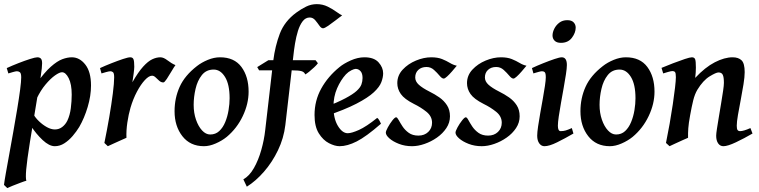

<svg xmlns="http://www.w3.org/2000/svg" viewBox="-27 -703 3745 947"><path d="M421.9 -281.2Q421.9 -230.5 405.5 -175.5Q389.2 -120.6 363.8 -76.7Q350.1 -54.2 331.3 -32.2Q312.5 -10.3 290.3 3.9Q268.1 18.1 243.2 18.1Q215.8 18.1 183.3 -12.2Q150.9 -42.5 123.5 -85L139.2 -137.7Q147.9 -121.6 165.8 -104.5Q183.6 -87.4 204.3 -75.9Q225.1 -64.5 243.7 -64.5Q264.2 -64.5 280 -76.7Q295.9 -88.9 305.2 -107.9Q317.9 -134.8 322.3 -169.4Q326.7 -204.1 326.7 -236.3Q326.7 -288.1 311.8 -317.4Q296.9 -346.7 278.8 -346.7Q266.6 -346.7 244.4 -331.1Q222.2 -315.4 197.8 -286.4Q173.3 -257.3 153.8 -216.3L151.4 -289.1Q191.9 -345.7 223.6 -373.8Q255.4 -401.9 280.5 -411.1Q305.7 -420.4 327.1 -420.4Q365.7 -420.4 393.8 -384.5Q421.9 -348.6 421.9 -281.2ZM180.7 -390.6Q180.7 -371.6 174.1 -327.9Q167.5 -284.2 154.1 -205.6Q140.6 -127 120.6 -2.4Q106 89.8 102.3 132.8Q98.6 175.8 103 188.5Q94.7 190.4 75.2 197.8Q55.7 205.1 36.1 212.9Q16.6 220.7 8.8 224.6L-7.3 209Q-5.4 191.9 1.7 151.6Q8.8 111.3 18.6 58.1Q28.3 4.9 38.6 -53.2Q48.8 -111.3 57.9 -165.5Q66.9 -219.7 72.3 -261Q77.6 -302.2 77.6 -321.3Q77.6 -341.8 71 -346.7Q64.5 -351.6 56.2 -351.6Q50.8 -351.6 36.1 -347.4Q21.5 -343.3 14.2 -340.8L6.3 -367.2Q32.7 -379.4 64 -391.6Q95.2 -403.8 121.3 -412.1Q147.5 -420.4 157.2 -420.4Q168 -420.4 174.3 -414.3Q180.7 -408.2 180.7 -390.6Z M838.4 -381.8Q831.1 -372.1 819.1 -351.6Q807.1 -331.1 795.7 -313.7Q784.2 -296.4 778.8 -296.4Q767.6 -296.4 758.3 -304.7Q749 -313 740.5 -321.3Q731.9 -329.6 723.1 -329.6Q707.5 -329.6 687.5 -308.1Q667.5 -286.6 648.4 -250.7Q629.4 -214.8 616.7 -171.9Q606.9 -138.2 601.1 -98.6Q595.2 -59.1 596.7 -23.4Q587.9 -19.5 568.8 -11Q549.8 -2.4 531 6.1Q512.2 14.6 504.9 18.1L487.8 2Q501 -62 512 -126Q522.9 -189.9 529.5 -241.9Q536.1 -293.9 536.1 -321.3Q536.1 -341.8 530.5 -346.7Q524.9 -351.6 517.6 -351.6Q511.2 -351.6 496.1 -347.4Q481 -343.3 473.6 -340.8L466.3 -367.2Q491.7 -378.9 522.7 -391.1Q553.7 -403.3 579.3 -411.9Q605 -420.4 615.2 -420.4Q627.4 -420.4 631.3 -410.9Q635.3 -401.4 635.3 -373.5Q635.3 -364.3 632.1 -339.1Q628.9 -314 626 -297.4Q654.8 -347.7 679 -374.3Q703.1 -400.9 723.9 -410.6Q744.6 -420.4 764.2 -420.4Q779.8 -420.4 799.3 -405.3Q818.8 -390.1 838.4 -381.8Z M1199.2 -251Q1199.2 -190.9 1170.4 -130.4Q1141.6 -69.8 1091.3 -27.8Q1067.9 -8.8 1037.1 4.6Q1006.3 18.1 979 18.1Q911.1 18.1 872.6 -31.2Q834 -80.6 834 -154.3Q834 -218.8 859.1 -274.7Q884.3 -330.6 944.3 -377Q967.3 -395 998 -407.7Q1028.8 -420.4 1058.1 -420.4Q1128.4 -420.4 1163.8 -372.8Q1199.2 -325.2 1199.2 -251ZM1105.5 -218.3Q1105.5 -286.6 1083 -323.2Q1060.5 -359.9 1026.9 -359.9Q990.2 -359.9 968.5 -332.5Q946.8 -305.2 937.5 -264.6Q928.2 -224.1 928.2 -186Q928.2 -146 939.7 -112.8Q951.2 -79.6 969.7 -59.6Q988.3 -39.6 1009.8 -39.6Q1036.1 -39.6 1054.4 -56.6Q1072.8 -73.7 1084 -101.1Q1095.2 -128.4 1100.3 -159.7Q1105.5 -190.9 1105.5 -218.3Z M1541 -391.1Q1535.2 -382.8 1522.7 -371.1Q1510.3 -359.4 1497.6 -349.1Q1484.9 -338.9 1478.5 -335.9Q1474.1 -348.1 1459.7 -352.1Q1445.3 -356 1415.5 -356H1251L1241.7 -372.1L1296.9 -406.2H1529.3ZM1660.6 -627.4Q1647.9 -618.2 1628.7 -603Q1609.4 -587.9 1591.6 -575.7Q1573.7 -563.5 1566.4 -563.5Q1557.1 -563.5 1548.1 -576.7Q1539.1 -589.8 1527.8 -603.3Q1516.6 -616.7 1500.5 -616.7Q1480 -616.7 1465.8 -598.1Q1451.7 -579.6 1442.6 -550.5Q1433.6 -521.5 1428.2 -488.8Q1422.9 -456.1 1419.9 -427.2L1380.4 -86.4Q1372.6 -21 1344 38.3Q1315.4 97.7 1274.9 144Q1234.4 190.4 1190.4 217.8L1173.3 181.6Q1203.1 165 1225.3 126Q1247.6 86.9 1261.7 36.9Q1275.9 -13.2 1281.2 -62L1320.8 -403.8Q1330.1 -476.6 1353.3 -537.4Q1376.5 -598.1 1434.1 -640.6Q1458 -658.2 1482.9 -670.4Q1507.8 -682.6 1535.6 -682.6Q1564.5 -682.6 1589.6 -670.2Q1614.7 -657.7 1633.3 -644Q1651.9 -630.4 1660.6 -627.4Z M1862.8 -341.3Q1862.8 -321.8 1854 -298.1Q1845.2 -274.4 1816.7 -247.8Q1788.1 -221.2 1731.2 -191.7Q1674.3 -162.1 1578.6 -129.9L1575.2 -173.3Q1638.7 -198.2 1676 -218Q1713.4 -237.8 1731.7 -254.4Q1750 -271 1755.6 -286.4Q1761.2 -301.8 1761.2 -318.4Q1761.2 -341.3 1751 -352.3Q1740.7 -363.3 1727.5 -363.3Q1720.2 -363.3 1705.8 -356.2Q1691.4 -349.1 1679.2 -336.4Q1653.3 -308.1 1635.5 -267.1Q1617.7 -226.1 1617.7 -176.8Q1617.7 -118.2 1639.6 -82Q1661.6 -45.9 1688 -45.9Q1707 -45.9 1743.2 -62Q1779.3 -78.1 1833.5 -121.6Q1838.9 -118.7 1845 -107.4Q1851.1 -96.2 1852.1 -92.8Q1778.8 -28.8 1732.4 -5.4Q1686 18.1 1647.9 18.1Q1624.5 18.1 1595.5 3.2Q1566.4 -11.7 1545.4 -45.4Q1524.4 -79.1 1524.4 -135.7Q1524.4 -206.5 1557.4 -266.1Q1590.3 -325.7 1647.5 -372.1Q1668 -389.2 1702.6 -404.8Q1737.3 -420.4 1770.5 -420.4Q1817.9 -420.4 1840.3 -395.3Q1862.8 -370.1 1862.8 -341.3Z M2226.1 -378.9Q2215.3 -365.7 2202.4 -350.8Q2189.5 -335.9 2178.2 -325.7Q2167 -315.4 2161.6 -315.4Q2152.8 -315.4 2141.1 -329.6Q2129.4 -343.8 2113.5 -358.2Q2097.7 -372.6 2076.7 -372.6Q2051.8 -372.6 2036.4 -358.4Q2021 -344.2 2021 -320.8Q2021 -301.3 2038.6 -285.2Q2056.2 -269 2091.8 -251Q2116.7 -238.8 2139.9 -222.7Q2163.1 -206.5 2177.7 -183.8Q2192.4 -161.1 2192.4 -129.4Q2192.4 -98.1 2174.6 -71.3Q2156.7 -44.4 2128.2 -24.4Q2099.6 -4.4 2067.1 6.8Q2034.7 18.1 2005.4 18.1Q1970.2 18.1 1940.7 6.6Q1911.1 -4.9 1893.6 -20.5Q1876 -36.1 1876 -48.8Q1876 -56.6 1886 -75Q1896 -93.3 1908.2 -108.9Q1920.4 -124.5 1926.8 -124.5Q1932.1 -124.5 1939.5 -110.8Q1946.8 -97.2 1958.5 -79.3Q1970.2 -61.5 1989 -47.9Q2007.8 -34.2 2036.6 -34.2Q2066.4 -34.2 2085.2 -52.2Q2104 -70.3 2104 -97.7Q2104 -129.4 2076.4 -151.6Q2048.8 -173.8 2014.6 -190.4Q1967.3 -214.4 1950 -239.3Q1932.6 -264.2 1932.6 -293Q1932.6 -331.1 1959.2 -359.6Q1985.8 -388.2 2024.7 -404.3Q2063.5 -420.4 2100.1 -420.4Q2131.8 -420.4 2153.6 -411.6Q2175.3 -402.8 2192.1 -392.6Q2209 -382.3 2226.1 -378.9Z M2569.8 -378.9Q2559.1 -365.7 2546.1 -350.8Q2533.2 -335.9 2522 -325.7Q2510.7 -315.4 2505.4 -315.4Q2496.6 -315.4 2484.9 -329.6Q2473.1 -343.8 2457.3 -358.2Q2441.4 -372.6 2420.4 -372.6Q2395.5 -372.6 2380.1 -358.4Q2364.7 -344.2 2364.7 -320.8Q2364.7 -301.3 2382.3 -285.2Q2399.9 -269 2435.5 -251Q2460.4 -238.8 2483.6 -222.7Q2506.8 -206.5 2521.5 -183.8Q2536.1 -161.1 2536.1 -129.4Q2536.1 -98.1 2518.3 -71.3Q2500.5 -44.4 2471.9 -24.4Q2443.4 -4.4 2410.9 6.8Q2378.4 18.1 2349.1 18.1Q2314 18.1 2284.4 6.6Q2254.9 -4.9 2237.3 -20.5Q2219.7 -36.1 2219.7 -48.8Q2219.7 -56.6 2229.7 -75Q2239.7 -93.3 2252 -108.9Q2264.2 -124.5 2270.5 -124.5Q2275.9 -124.5 2283.2 -110.8Q2290.5 -97.2 2302.2 -79.3Q2314 -61.5 2332.8 -47.9Q2351.6 -34.2 2380.4 -34.2Q2410.2 -34.2 2429 -52.2Q2447.8 -70.3 2447.8 -97.7Q2447.8 -129.4 2420.2 -151.6Q2392.6 -173.8 2358.4 -190.4Q2311 -214.4 2293.7 -239.3Q2276.4 -264.2 2276.4 -293Q2276.4 -331.1 2303 -359.6Q2329.6 -388.2 2368.4 -404.3Q2407.2 -420.4 2443.8 -420.4Q2475.6 -420.4 2497.3 -411.6Q2519 -402.8 2535.9 -392.6Q2552.7 -382.3 2569.8 -378.9Z M2812.5 -566.9Q2812.5 -541.5 2793.7 -516.6Q2774.9 -491.7 2739.7 -491.7Q2718.8 -491.7 2708.5 -502.2Q2698.2 -512.7 2698.2 -527.8Q2698.2 -543.9 2707 -561.5Q2715.8 -579.1 2731.9 -591.3Q2748 -603.5 2771 -603.5Q2792 -603.5 2802.2 -592.8Q2812.5 -582 2812.5 -566.9ZM2801.3 -44.4Q2759.3 -20 2720.7 -1Q2682.1 18.1 2658.2 18.1Q2643.1 18.1 2632.8 4.2Q2622.6 -9.8 2622.6 -33.7Q2622.6 -49.8 2627 -79.6Q2631.3 -109.4 2637.7 -145.3Q2644 -181.2 2650.4 -216.6Q2656.7 -252 2660.9 -280Q2665 -308.1 2665 -321.3Q2665 -341.8 2659.9 -346.7Q2654.8 -351.6 2646.5 -351.6Q2641.6 -351.6 2631.3 -348.9Q2621.1 -346.2 2612.5 -343.5Q2604 -340.8 2604 -340.8L2596.7 -367.2Q2621.6 -378.9 2652.1 -391.1Q2682.6 -403.3 2708 -411.9Q2733.4 -420.4 2743.7 -420.4Q2769 -420.4 2769 -382.3Q2769 -366.7 2764.4 -336.7Q2759.8 -306.6 2753.2 -269.5Q2746.6 -232.4 2740 -195.6Q2733.4 -158.7 2729 -128.7Q2724.6 -98.6 2724.6 -83Q2724.6 -56.2 2738.3 -56.2Q2752 -56.2 2763.4 -59.6Q2774.9 -63 2793.5 -71.3Z M3201.2 -251Q3201.2 -190.9 3172.4 -130.4Q3143.6 -69.8 3093.3 -27.8Q3069.8 -8.8 3039.1 4.6Q3008.3 18.1 2981 18.1Q2913.1 18.1 2874.5 -31.2Q2835.9 -80.6 2835.9 -154.3Q2835.9 -218.8 2861.1 -274.7Q2886.2 -330.6 2946.3 -377Q2969.2 -395 3000 -407.7Q3030.8 -420.4 3060.1 -420.4Q3130.4 -420.4 3165.8 -372.8Q3201.2 -325.2 3201.2 -251ZM3107.4 -218.3Q3107.4 -286.6 3085 -323.2Q3062.5 -359.9 3028.8 -359.9Q2992.2 -359.9 2970.5 -332.5Q2948.7 -305.2 2939.5 -264.6Q2930.2 -224.1 2930.2 -186Q2930.2 -146 2941.7 -112.8Q2953.1 -79.6 2971.7 -59.6Q2990.2 -39.6 3011.7 -39.6Q3038.1 -39.6 3056.4 -56.6Q3074.7 -73.7 3085.9 -101.1Q3097.2 -128.4 3102.3 -159.7Q3107.4 -190.9 3107.4 -218.3Z M3684.6 -44.4Q3643.6 -20.5 3602.8 -1.2Q3562 18.1 3541 18.1Q3524.9 18.1 3515.1 4.2Q3505.4 -9.8 3505.4 -33.7Q3505.4 -43.5 3509.3 -68.8Q3513.2 -94.2 3518.8 -127.4Q3524.4 -160.6 3530 -194.6Q3535.6 -228.5 3539.6 -255.4Q3543.5 -282.2 3543.5 -294.4Q3543.5 -322.8 3537.8 -334.2Q3532.2 -345.7 3516.6 -345.7Q3504.9 -345.7 3472.9 -326.2Q3440.9 -306.6 3412.6 -260.3Q3399.9 -238.8 3392.3 -208.5Q3384.8 -178.2 3377 -134.8Q3369.6 -94.7 3367.9 -70.6Q3366.2 -46.4 3366.7 -23.4Q3358.9 -20 3339.6 -11.5Q3320.3 -2.9 3301.5 5.9Q3282.7 14.6 3275.4 18.1L3257.8 2Q3267.1 -43 3275.9 -92.8Q3284.7 -142.6 3291.5 -189Q3298.3 -235.4 3302.5 -271Q3306.6 -306.6 3306.6 -322.3Q3306.6 -342.8 3302.2 -347.7Q3297.9 -352.5 3289.6 -352.5Q3283.2 -352.5 3267.3 -347.9Q3251.5 -343.3 3244.1 -340.8L3235.8 -368.2Q3261.2 -378.9 3293 -391.1Q3324.7 -403.3 3350.6 -411.9Q3376.5 -420.4 3385.3 -420.4Q3397.9 -420.4 3401.6 -410.9Q3405.3 -401.4 3405.3 -369.6Q3405.3 -346.2 3401.9 -318.8Q3450.7 -371.1 3498.5 -395.8Q3546.4 -420.4 3586.4 -420.4Q3615.2 -420.4 3630.6 -405.5Q3646 -390.6 3646 -347.2Q3646 -323.7 3640.1 -287.1Q3634.3 -250.5 3626.5 -210.4Q3618.7 -170.4 3612.8 -136Q3606.9 -101.6 3606.9 -83Q3606.9 -67.4 3610.8 -61.8Q3614.7 -56.2 3623.5 -56.2Q3640.6 -56.2 3674.3 -71.3Z"/></svg>

Font: Dai Banna SIL Medium
Style: Italic
Weight: 500
Italic angle: -11°
Designer: Victor Gaultney
Foundry: SIL International
Version: Version 4.000